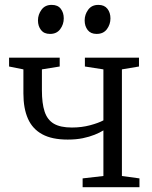

<svg xmlns="http://www.w3.org/2000/svg" viewBox="-20 -784 638 804"><path d="M326 0V-37L413 -47V-238Q398 -228.5 376.2 -219.8Q354.5 -211 326.5 -205.2Q298.5 -199.5 263.5 -199.5Q197.5 -199.5 156.8 -221.8Q116 -244 97 -287Q78 -330 78 -392.5V-493.5L18 -505.5V-542.5H230V-505.5L155.5 -493.5V-406Q155.5 -351 166.8 -316.8Q178 -282.5 205.2 -266.2Q232.5 -250 281 -250Q322 -250 357.2 -259.5Q392.5 -269 413 -280V-493.5L335.5 -505.5V-542.5H562V-505.5L490.5 -493.5V-47L564 -37V0ZM189 -642Q164.5 -642 151.8 -658.2Q139 -674.5 139 -698.5Q139 -723 153.8 -743.2Q168.5 -763.5 196 -763.5H197Q222 -763.5 234.5 -747.2Q247 -731 247 -707Q247 -682 232.2 -662Q217.5 -642 190 -642ZM384 -642Q360 -642 347.2 -658.2Q334.5 -674.5 334.5 -698.5Q334.5 -723 349.2 -743.2Q364 -763.5 391.5 -763.5H392.5Q417 -763.5 429.8 -747.2Q442.5 -731 442.5 -707Q442.5 -682 427.8 -662Q413 -642 385 -642Z"/></svg>

Font: Merriweather 48pt Light
Style: Regular
Weight: 300
Version: Version 2.100